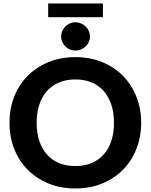

<svg xmlns="http://www.w3.org/2000/svg" viewBox="-20 -1056 851 1084"><path d="M777 -363Q777 -283.5 750.2 -215.5Q723.5 -147.5 674.8 -98Q626 -48.5 557.5 -20.2Q489 8 405.5 8Q322 8 253.5 -20.2Q185 -48.5 136 -98Q87 -147.5 60.2 -215.5Q33.5 -283.5 33.5 -363Q33.5 -442.5 60.2 -510.2Q87 -578 136 -627.5Q185 -677 253.5 -705.2Q322 -733.5 405.5 -733.5Q489 -733.5 557.5 -705.2Q626 -677 674.8 -627.2Q723.5 -577.5 750.2 -509.8Q777 -442 777 -363ZM623.5 -363Q623.5 -420 608.5 -465.2Q593.5 -510.5 565.2 -542.2Q537 -574 496.8 -590.8Q456.5 -607.5 405.5 -607.5Q354.5 -607.5 314 -590.8Q273.5 -574 245.2 -542.2Q217 -510.5 202 -465.2Q187 -420 187 -363Q187 -305.5 202 -260.2Q217 -215 245.2 -183.5Q273.5 -152 314 -135.2Q354.5 -118.5 405.5 -118.5Q456.5 -118.5 496.8 -135.2Q537 -152 565.2 -183.5Q593.5 -215 608.5 -260.2Q623.5 -305.5 623.5 -363ZM252 -1036.5H561V-959H252ZM488 -849.5Q488 -833.5 481.5 -819.2Q475 -805 463.5 -794Q452 -783 436.8 -776.8Q421.5 -770.5 404.5 -770.5Q388.5 -770.5 374.2 -776.8Q360 -783 349 -794Q338 -805 331.5 -819.2Q325 -833.5 325 -849.5Q325 -866 331.5 -880.8Q338 -895.5 349 -906.5Q360 -917.5 374.2 -924Q388.5 -930.5 404.5 -930.5Q421.5 -930.5 436.8 -924Q452 -917.5 463.5 -906.5Q475 -895.5 481.5 -880.8Q488 -866 488 -849.5Z"/></svg>

Font: Lato 2
Style: Regular
Weight: 800
Designer: Lukasz Dziedzic with Adam Twardoch and Botio Nikoltchev
Foundry: tyPoland Lukasz Dziedzic
Version: Version 2.015; 2015-08-06; http://www.latofonts.com/